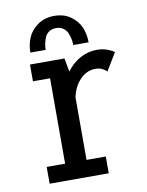

<svg xmlns="http://www.w3.org/2000/svg" viewBox="-79 -738 608 795"><g transform="rotate(-10 225.0 -340.5)"><path d="M80.5 -548.5Q80.5 -581.5 92.8 -610.5Q105 -639.5 134 -660.2Q163 -681 204 -681Q245 -681 273.5 -660.2Q302 -639.5 313.8 -610.5Q325.5 -581.5 325.5 -548.5H261Q261 -559.5 259 -571.2Q257 -583 251.5 -597.2Q246 -611.5 233.5 -620.8Q221 -630 203 -630Q184.5 -630 172 -621Q159.5 -612 154.2 -597.2Q149 -582.5 147 -571.2Q145 -560 145 -548.5ZM232.5 -70.5H313.5V0H65V-70.5H142.5V-429.5H70.5V-500H215.5L226 -443Q249.5 -475.5 282.8 -493.8Q316 -512 353.5 -512Q378 -512 398.2 -504.2Q418.5 -496.5 426 -489.5L381 -415.5Q376 -422.5 363.2 -429Q350.5 -435.5 334 -435.5Q297.5 -435.5 269.8 -407Q242 -378.5 232.5 -334Z"/></g></svg>

Font: League Mono Condensed
Style: Regular
Weight: 400
Width: 1
Designer: Tyler Finck
Foundry: The League of Moveable Type / Tyler Finck
Version: Version 2.210